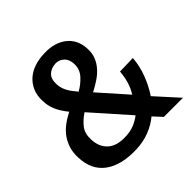

<svg xmlns="http://www.w3.org/2000/svg" viewBox="-193 -918 1099 1099"><g transform="rotate(-45 356.0 -369.0)"><path d="M35 -192Q33 -232 43.5 -265.5Q54 -299 73.5 -326Q93 -353 121.5 -374.5Q150 -396 184 -413Q152 -452 136.5 -488Q121 -524 120 -564Q118 -609 133 -643.5Q148 -678 175 -701.5Q202 -725 238.5 -737Q275 -749 317 -750Q403 -754 456.5 -712Q510 -670 513 -594Q515 -557 503.5 -528Q492 -499 471 -475Q450 -451 421 -431.5Q392 -412 359 -395L508 -227Q546 -287 552 -370L659 -373Q654 -310 631.5 -252Q609 -194 577 -146L701 -9H546L498 -61Q460 -29 410.5 -10Q361 9 306 11Q180 16 109 -36Q38 -88 35 -192ZM438 -130 244 -349Q206 -324 182 -293Q158 -262 160 -213Q162 -151 200 -116Q238 -81 311 -84Q349 -85 380 -97Q411 -109 438 -130ZM294 -468 303 -456Q341 -477 370 -509Q399 -541 398 -585Q397 -623 375 -644Q353 -665 323 -664Q287 -662 264.5 -641Q242 -620 244 -576Q245 -547 258 -520.5Q271 -494 294 -468Z"/></g></svg>

Font: SpoqaHanSansJP-Bold
Style: Regular
Weight: 700
Designer: [Source Han Sans]
Ryoko NISHIZUKA  (kana & ideographs); Paul D. Hunt (Latin, Greek & Cyrillic); Wenlong ZHANG  (bopomofo
Foundry: Spoqa (http://bi.spoqa.com)
Version: Version 1.002.20150607